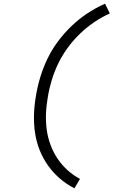

<svg xmlns="http://www.w3.org/2000/svg" viewBox="-20 -861 640 1042"><path d="M384 161Q341 139 305 108Q269 77 241.5 38.5Q214 0 196 -44.5Q178 -89 170.5 -138Q163 -187 164.5 -238Q166 -289 175 -340Q183 -391 198.5 -442Q214 -493 237.5 -542Q261 -591 294 -635.5Q327 -680 367 -718.5Q407 -757 453.5 -788Q500 -819 550 -841L576 -788Q531 -768 489.5 -739.5Q448 -711 411.5 -675.5Q375 -640 345.5 -599Q316 -558 295 -514Q274 -470 260 -423.5Q246 -377 239 -331Q231 -286 229.5 -241.5Q228 -197 234 -154.5Q240 -112 255 -72.5Q270 -33 293 1Q316 35 346.5 62.5Q377 90 414 110Z"/></svg>

Font: Iosevka SS04 Lt Ex Obl
Style: Regular
Weight: 300
Width: 7
Italic angle: -9°
Monospace: yes
Designer: Belleve Invis
Foundry: Belleve Invis
Version: Version 19.0.0; ttfautohint (v1.8.4)